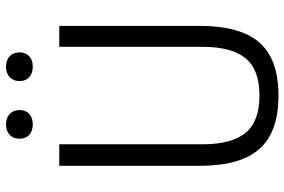

<svg xmlns="http://www.w3.org/2000/svg" viewBox="-178 -784 971 656"><g transform="rotate(-90 308.0 -456.5)"><path d="M309 9Q184.5 9 126.8 -56Q69 -121 69 -259.5V-740H142.5V-250.5Q142.5 -150.5 181.8 -103.2Q221 -56 309 -56Q397 -56 436.2 -103.2Q475.5 -150.5 475.5 -250.5V-740H547V-259.5Q547 -121 490 -56Q433 9 309 9ZM407.5 -830.5Q385.5 -830.5 372 -842.5Q358.5 -854.5 358.5 -876Q358.5 -897 372 -909.5Q385.5 -922 407.5 -922Q430 -922 443.2 -909.5Q456.5 -897 456.5 -876Q456.5 -854.5 443.2 -842.5Q430 -830.5 407.5 -830.5ZM210.5 -830.5Q188 -830.5 174.8 -842.5Q161.5 -854.5 161.5 -876Q161.5 -897 174.8 -909.5Q188 -922 210.5 -922Q232.5 -922 246 -909.5Q259.5 -897 259.5 -876Q259.5 -854.5 246 -842.5Q232.5 -830.5 210.5 -830.5Z"/></g></svg>

Font: Encode Sans Condensed
Style: Regular
Weight: 400
Width: 3
Designer: Multiple Designers
Foundry: Impallari Type
Version: Version 3.000; ttfautohint (v1.8.3) -l 8 -r 50 -G 200 -x 14 